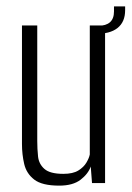

<svg xmlns="http://www.w3.org/2000/svg" viewBox="-20 -575 413 603"><path d="M166 8Q112 8 87.5 -11Q63 -30 56 -60Q49 -90 49 -123V-495H97V-132Q97 -107 99.5 -83.5Q102 -60 119.5 -44.5Q137 -29 179 -29Q209 -29 226 -39.5Q243 -50 251.5 -64.5Q260 -79 262 -90V-495H310V0H269L265 -52Q257 -29 233 -10.5Q209 8 166 8ZM280 -469 277 -494H288Q338 -494 338 -539V-555H373V-543Q373 -506 349 -487Q325 -468 280 -469Z"/></svg>

Font: Alumni Sans Thin Light
Style: Regular
Weight: 300
Version: Version 1.018